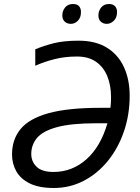

<svg xmlns="http://www.w3.org/2000/svg" viewBox="-20 -928 701 958"><path d="M248 10Q175 10 129 -12.5Q83 -35 61.5 -73Q40 -111 40 -157Q40 -232 82.5 -284Q125 -336 221.5 -363Q318 -390 480 -390H531Q533 -408 533.5 -418Q534 -428 534 -444Q534 -502 515.5 -547.5Q497 -593 459.5 -619.5Q422 -646 364 -646Q304 -646 252.5 -633Q201 -620 156 -600V-682Q199 -700 249 -712.5Q299 -725 372 -725Q457 -725 513.5 -690Q570 -655 598.5 -593Q627 -531 627 -450Q627 -356 598.5 -272.5Q570 -189 518.5 -125.5Q467 -62 398 -26Q329 10 248 10ZM247 -70Q340 -70 411 -133Q482 -196 516 -313H462Q335 -313 264 -293.5Q193 -274 164.5 -239.5Q136 -205 136 -160Q136 -122 162.5 -96Q189 -70 247 -70ZM513 -809Q495 -809 483 -820Q471 -831 471 -851Q471 -874 485 -891Q499 -908 524 -908Q544 -908 554 -897Q564 -886 564 -868Q564 -840 548 -824.5Q532 -809 513 -809ZM334 -809Q315 -809 303 -820Q291 -831 291 -851Q291 -874 305 -891Q319 -908 344 -908Q365 -908 374.5 -897Q384 -886 384 -868Q384 -840 368.5 -824.5Q353 -809 334 -809Z"/></svg>

Font: Noto Sans IKEA
Style: Italic
Weight: 400
Italic angle: -12°
Designer: Monotype Design Team
Foundry: Monotype Imaging Inc.
Version: Version 2.001